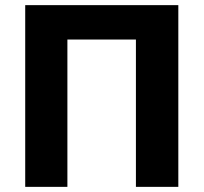

<svg xmlns="http://www.w3.org/2000/svg" viewBox="-20 -727 792 747"><path d="M673.8 0H508.8V-573.2H242.2V0H78.1V-707H673.8Z"/></svg>

Font: Pretendard Std ExtraBold
Style: Regular
Weight: 800
Designer: Base glyphs from Inter by Rasmus Andersson; Hangeul glyphs from Noto Sans CJK(Source Han Sans) by Jang Soo-young and Kan
Foundry: Kil Hyung-jin
Version: Version 1.309